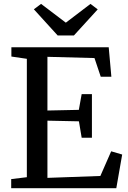

<svg xmlns="http://www.w3.org/2000/svg" viewBox="-20 -992 673 1012"><path d="M121.5 -58V-682L40 -694V-743H553L567 -587.5H511L478 -686L230 -692.5V-409.5L395.5 -413L410.5 -496H464.5V-266H410.5L396 -352.5L230 -356V-54.5L509 -64.5L566 -194.5L624 -177.5L593 0H39V-48ZM284 -805 158.5 -943 196.5 -971.5 327 -872.5 457 -971.5 495 -942.5 369.5 -805Z"/></svg>

Font: Merriweather 24pt
Style: Regular
Weight: 400
Designer: Eben Sorkin
Foundry: Eben Sorkin
Version: Version 2.100